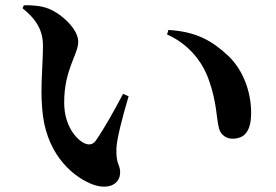

<svg xmlns="http://www.w3.org/2000/svg" viewBox="-20 -716 1040 724"><path d="M139 -308C150 -147 242 -57 323 -23C386 3 433 -20 433 -66C433 -97 417 -95 419 -156C420 -191 442 -276 465 -353L444 -362C409 -296 373 -231 340 -184C329 -170 315 -169 300 -175C268 -189 222 -242 222 -329C222 -455 275 -510 275 -559C275 -605 215 -662 164 -683C135 -695 96 -697 70 -696L65 -685C118 -642 142 -601 142 -543C142 -475 132 -387 139 -308ZM768 -413C798 -329 795 -274 806 -231C814 -204 836 -193 857 -193C906 -193 927 -227 927 -290C927 -367 899 -451 839 -507C780 -562 720 -597 615 -603L610 -586C689 -551 743 -486 768 -413Z"/></svg>

Font: Source Han Serif
Style: Bold
Weight: 700
Designer: Ryoko NISHIZUKA 西塚涼子 (kana & ideographs); Frank Grießhammer (Latin, Greek & Cyrillic); Wenlong ZHANG 张文龙 (bopomofo); San
Foundry: Adobe Systems Incorporated
Version: Version 1.001;PS 1.001;hotconv 16.6.54;makeotf.lib2.5.65590